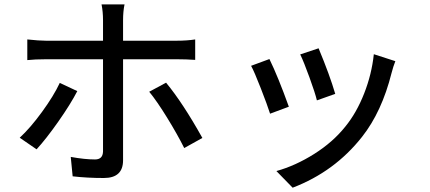

<svg xmlns="http://www.w3.org/2000/svg" viewBox="-20 -791 1993 889"><path d="M556.6 -770.5Q549.8 -738.3 549.8 -696.3V-602.5H798.8Q845.7 -602.5 883.8 -608.4V-513.7Q842.8 -516.6 799.8 -516.6H549.8V-510.7V-48.8Q549.8 33.2 460.9 33.2Q383.8 33.2 316.4 25.4L307.6 -64.5Q372.1 -52.7 419.9 -52.7Q456.1 -52.7 457 -89.8V-510.7V-516.6H192.4Q141.6 -516.6 106.4 -512.7V-608.4Q161.1 -602.5 192.4 -602.5H457V-697.3Q457 -736.3 450.2 -770.5ZM71.3 -153.3Q120.1 -198.2 174.3 -272.5Q228.5 -346.7 256.8 -407.2L337.9 -369.1Q306.6 -308.6 250 -228Q193.4 -147.5 149.4 -99.6ZM670.9 -366.2 749 -408.2Q827.1 -313.5 917 -152.3L833 -105.5Q801.8 -168 754.4 -245.1Q707 -322.3 670.9 -366.2Z M1455.1 -567.4Q1506.8 -443.4 1532.2 -356.4L1447.3 -326.2Q1439.5 -359.4 1413.1 -432.1Q1386.7 -504.9 1370.1 -539.1ZM1142.6 -486.3 1227.5 -517.6Q1267.6 -435.5 1317.4 -296.9L1230.5 -264.6Q1217.8 -304.7 1187.5 -382.3Q1157.2 -460 1142.6 -486.3ZM1259.8 1Q1347.7 -23.4 1434.6 -78.1Q1521.5 -132.8 1579.1 -205.1Q1630.9 -268.6 1666 -357.9Q1701.2 -447.3 1710.9 -540L1810.5 -507.8Q1800.8 -483.4 1793 -453.1Q1748 -273.4 1656.2 -157.2Q1529.3 3.9 1335 78.1Z"/></svg>

Font: Min Sans Medium
Style: Regular
Weight: 500
Designer: Jinseong-Kim, NotoSansCJK, Nunito
Foundry: Jinseong-Kim
Version: Version 1.400;Glyphs 3.1.2 (3151)